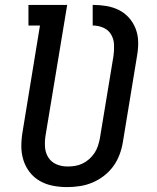

<svg xmlns="http://www.w3.org/2000/svg" viewBox="-20 -755 640 783"><path d="M254 8Q224 8 195.5 2.5Q167 -3 142.5 -17Q118 -31 101 -53Q84 -75 75.5 -102Q67 -129 67 -158.5Q67 -188 72 -217L143 -651H96V-735H254L166 -204Q162 -180 163.5 -156Q165 -132 177 -113Q189 -94 210 -85Q231 -76 255 -76Q255 -76 255.5 -76Q256 -76 256 -76Q271 -76 286.5 -78.5Q302 -81 316.5 -88Q331 -95 343.5 -106Q356 -117 365 -130.5Q374 -144 379 -159Q384 -174 387 -189L443 -528Q446 -551 445 -573.5Q444 -596 433 -614.5Q422 -633 401.5 -642Q381 -651 358 -651V-735Q387 -735 414 -730.5Q441 -726 465 -714Q489 -702 506.5 -682Q524 -662 533.5 -637Q543 -612 543.5 -584Q544 -556 539 -528L481 -175Q477 -150 467.5 -124.5Q458 -99 442 -77Q426 -55 404 -38Q382 -21 357 -10.5Q332 0 305.5 4Q279 8 254 8Z"/></svg>

Font: Iosevka Curly Slab MdEx
Style: Italic
Weight: 500
Width: 7
Italic angle: -9°
Monospace: yes
Designer: Belleve Invis
Foundry: Belleve Invis
Version: Version 11.0.0; ttfautohint (v1.8.3)